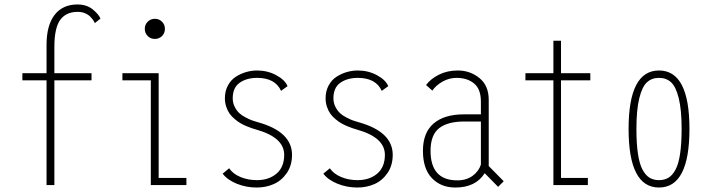

<svg xmlns="http://www.w3.org/2000/svg" viewBox="-20 -827 3190 858"><path d="M80 -500H188V-626Q188 -714 224 -760.5Q260 -807 326 -807Q367 -807 393.8 -785.5Q420.5 -764 429 -744L404 -724Q401 -730.5 396.5 -737Q392 -743.5 383 -752.8Q374 -762 359.5 -768Q345 -774 327 -774Q275 -774 249 -738Q223 -702 223 -618V-500H389V-468H223V0H188V-468H80Z M704 -666Q691 -653 672 -653Q653 -653 640 -666Q627 -679 627 -698Q627 -717 640 -730Q653 -743 672 -743Q691 -743 704 -730Q717 -717 717 -698Q717 -679 704 -666ZM689 -32H813V0H654V-468H527V-500H689Z M1127 11Q1079.5 11 1037.5 -6.2Q995.5 -23.5 975 -51L1004 -75Q1021 -50 1054.5 -36Q1088 -22 1128 -22Q1181.5 -22 1215.8 -51.2Q1250 -80.5 1250 -135Q1250 -213 1125 -248Q1113.5 -251.5 1105.5 -254Q1097.5 -256.5 1081.5 -263.2Q1065.5 -270 1054 -276.8Q1042.5 -283.5 1028.8 -295Q1015 -306.5 1006 -319.2Q997 -332 991 -350Q985 -368 985 -388Q985 -420 998.5 -445Q1012 -470 1033.8 -484Q1055.5 -498 1079.8 -505Q1104 -512 1129 -512Q1175.5 -512 1214.5 -491Q1253.5 -470 1265 -442L1236 -421Q1209.5 -479 1129 -479Q1082 -479 1051 -457.2Q1020 -435.5 1020 -388Q1020 -367 1028.8 -349.8Q1037.5 -332.5 1049 -321.8Q1060.5 -311 1078 -302Q1095.5 -293 1106.5 -289Q1117.5 -285 1132 -281Q1285 -238.5 1285 -135Q1285 -88 1261.8 -54Q1238.5 -20 1203.5 -4.5Q1168.5 11 1127 11Z M1577 11Q1529.5 11 1487.5 -6.2Q1445.5 -23.5 1425 -51L1454 -75Q1471 -50 1504.5 -36Q1538 -22 1578 -22Q1631.5 -22 1665.8 -51.2Q1700 -80.5 1700 -135Q1700 -213 1575 -248Q1563.5 -251.5 1555.5 -254Q1547.5 -256.5 1531.5 -263.2Q1515.5 -270 1504 -276.8Q1492.5 -283.5 1478.8 -295Q1465 -306.5 1456 -319.2Q1447 -332 1441 -350Q1435 -368 1435 -388Q1435 -420 1448.5 -445Q1462 -470 1483.8 -484Q1505.5 -498 1529.8 -505Q1554 -512 1579 -512Q1625.5 -512 1664.5 -491Q1703.5 -470 1715 -442L1686 -421Q1659.5 -479 1579 -479Q1532 -479 1501 -457.2Q1470 -435.5 1470 -388Q1470 -367 1478.8 -349.8Q1487.5 -332.5 1499 -321.8Q1510.5 -311 1528 -302Q1545.5 -293 1556.5 -289Q1567.5 -285 1582 -281Q1735 -238.5 1735 -135Q1735 -88 1711.8 -54Q1688.5 -20 1653.5 -4.5Q1618.5 11 1577 11Z M2206 8 2146 -53Q2105.5 11 2015 11Q1950.5 11 1910.2 -30.8Q1870 -72.5 1870 -153Q1870 -234.5 1917.8 -275.2Q1965.5 -316 2053 -316H2129V-373Q2129 -428.5 2098.8 -453.8Q2068.5 -479 2020 -479Q1986.5 -479 1957 -462Q1927.5 -445 1912 -422L1884 -447Q1904.5 -475 1941.8 -493.5Q1979 -512 2026 -512Q2081 -512 2122.5 -478.2Q2164 -444.5 2164 -381V-85L2231 -17ZM2024 -21Q2064 -21 2091.8 -41.2Q2119.5 -61.5 2129 -91.5V-284H2054Q1980.5 -284 1942.2 -254Q1904 -224 1904 -153Q1904 -21 2024 -21Z M2487 -32H2607V0H2453V-468H2328V-500H2453V-645H2487V-500H2618V-468H2487Z M2789 -251Q2789 -512 2925 -512Q3061 -512 3061 -251Q3061 11 2925 11Q2789 11 2789 -251ZM3026 -251Q3026 -336.5 3013.2 -388Q3000.5 -439.5 2979 -459.2Q2957.5 -479 2925 -479Q2892.5 -479 2871 -459.2Q2849.5 -439.5 2836.8 -388Q2824 -336.5 2824 -251Q2824 -185.5 2830.8 -140Q2837.5 -94.5 2851.2 -69Q2865 -43.5 2882.8 -32.8Q2900.5 -22 2925 -22Q2949.5 -22 2967.2 -32.8Q2985 -43.5 2998.8 -69Q3012.5 -94.5 3019.2 -140Q3026 -185.5 3026 -251Z"/></svg>

Font: League Mono Condensed Thin
Style: Regular
Weight: 100
Width: 1
Designer: Tyler Finck
Foundry: The League of Moveable Type / Tyler Finck
Version: Version 2.210